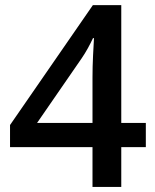

<svg xmlns="http://www.w3.org/2000/svg" viewBox="-20 -736 612 756"><path d="M554.2 -156.7H457.5V0H344.2V-156.7H19.5V-243.7L345.7 -715.8H457.5V-252H554.2ZM344.2 -252V-429.2Q344.2 -473.1 346.4 -517.6Q348.6 -562 350.1 -585.9H346.2Q336.9 -565.9 325.7 -545.7Q314.5 -525.4 301.8 -506.8L126 -252Z"/></svg>

Font: Open Sans SemiBold
Style: Regular
Weight: 600
Designer: Monotype Design Team
Foundry: Monotype Imaging Inc.
Version: Version 3.003; ttfautohint (v1.8.4)